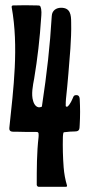

<svg xmlns="http://www.w3.org/2000/svg" viewBox="-20 -722 335 742"><path d="M225 -209C226 -210 227 -211 228 -211C244 -213 258 -214 269 -214C289 -214 287 -225 288 -239C290 -273 290 -306 288 -340C287 -352 281 -356 270 -354C267 -353 265 -351 264 -349C258 -335 252 -320 241 -310C240 -310 240 -310 239 -310C237 -309 235 -310 234 -312V-313C234 -323 234 -331 235 -340C242 -404 247 -469 252 -534C254 -567 256 -601 255 -635C255 -665 252 -692 216 -692C198 -692 181 -682 180 -660C173 -543 162 -444 142 -311C142 -310 141 -309 140 -309C123 -302 112 -317 108 -332C100 -357 107 -392 112 -418C125 -496 134 -574 139 -653C140 -666 142 -684 136 -697C136 -698 135 -699 133 -700C130 -701 127 -701 123 -701C93 -702 62 -702 31 -701C27 -701 25 -699 25 -695C53 -541 32 -380 16 -227C15 -211 29 -213 41 -213C68 -212 95 -212 123 -212C126 -212 129 -209 129 -206C130 -201 129 -196 129 -192C122 -131 122 -69 122 -7C123 -3 126 0 130 0H235C238 0 239 -2 239 -5C232 -28 228 -51 226 -75C223 -114 222 -153 223 -193C223 -198 224 -204 225 -209Z"/></svg>

Font: DisSenso
Style: Regular
Weight: 400
Version: Version 1.150